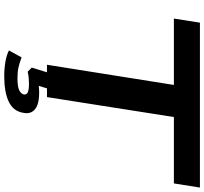

<svg xmlns="http://www.w3.org/2000/svg" viewBox="-48 -696 942 885"><g transform="rotate(90 422.5 -254.0)"><path d="M279 0 372 -585H66L85 -705H845L826 -585H520L428 0ZM331 197Q297 197 265 191.5Q233 186 213 175L245 117Q269 126 290 131Q311 136 341 136Q378 136 395 128.5Q412 121 416 107Q418 94 406 88.5Q394 83 369 83Q357 83 342 84Q327 85 311 89L292 70L320 -20H394L370 58L338 45Q358 40 374.5 38Q391 36 408 36Q442 36 464 44Q486 52 496 69Q506 86 500 112Q492 156 448.5 176.5Q405 197 331 197Z"/></g></svg>

Font: Nunito Sans 10pt Expanded
Style: Bold Italic
Weight: 700
Width: 7
Italic angle: -9°
Designer: Vernon Adams
Foundry: Vernon Adams
Version: Version 3.101;gftools[0.9.27]